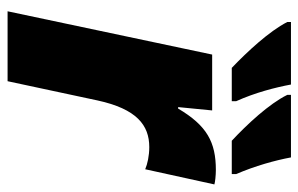

<svg xmlns="http://www.w3.org/2000/svg" viewBox="-164 -642 806 519"><g transform="rotate(90 239.5 -383.0)"><path d="M361 -606H451V-618C429 -669 414 -723 406 -766H237V-756C261 -707 317 -647 361 -606ZM164 -606H254V-618C231 -669 217 -723 209 -766H40V-756C65 -707 121 -647 164 -606ZM11 0H200L252 -243C275 -349 319 -383 378 -383C402 -383 424 -378 438 -372L479 -559C473 -561 454 -563 440 -563C365 -563 320 -539 274 -461H270L279 -553H128Z"/></g></svg>

Font: Noto Sans Black
Style: Italic
Weight: 900
Italic angle: -12°
Designer: Monotype Design Team
Foundry: Monotype Imaging Inc.
Version: Version 2.013